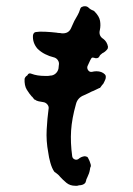

<svg xmlns="http://www.w3.org/2000/svg" viewBox="-20 -590 426 617"><path d="M240 5Q237 5 234 5.5Q231 6 228 7H222Q205 7 193.5 -2.5Q182 -12 173 -22Q170 -26 166.5 -29Q163 -32 159 -35Q155 -37 154 -39Q147 -49 142 -66.5Q137 -84 135 -100Q128 -137 130 -173.5Q132 -210 136 -239Q138 -247 132.5 -254Q127 -261 118 -262Q111 -263 104 -264.5Q97 -266 92 -270Q89 -270 89 -272Q87 -274 85.5 -276.5Q84 -279 82 -280Q74 -289 66 -302Q58 -315 59 -337Q61 -343 65 -346Q66 -346 68 -348Q72 -357 81 -353Q99 -346 125 -346Q129 -346 133 -346Q137 -346 141 -347Q151 -347 158.5 -353.5Q166 -360 168 -370Q168 -372 168.5 -375Q169 -378 169 -380Q171 -389 166 -396.5Q161 -404 152 -406Q139 -409 125 -416Q111 -423 100 -434Q84 -453 86 -477Q88 -486 95 -487Q106 -489 125.5 -488Q145 -487 162 -485Q166 -484 170 -484Q174 -484 178 -483Q201 -481 209 -501Q211 -506 213.5 -511Q216 -516 219 -523Q225 -534 229.5 -541.5Q234 -549 238 -562Q240 -567 244 -568Q247 -570 253 -570Q260 -570 265 -565Q271 -559 280 -556Q281 -555 281.5 -555Q282 -555 283 -554Q299 -538 301.5 -523Q304 -508 301 -494Q296 -475 312 -465Q324 -456 327 -440Q327 -434 325 -432Q318 -423 309 -419Q301 -413 300 -410Q297 -403 290 -403H287Q284 -404 281.5 -404.5Q279 -405 277 -405Q274 -405 270 -396.5Q266 -388 261 -377Q259 -370 263.5 -364Q268 -358 275 -359Q279 -360 282.5 -360.5Q286 -361 290 -361Q307 -361 317 -351Q320 -348 320 -344Q320 -339 319 -336Q317 -332 316 -329Q315 -327 314 -325Q313 -323 312 -321Q310 -319 308 -316.5Q306 -314 304 -311Q302 -307 299 -307Q292 -304 286.5 -301Q281 -298 275 -296Q269 -293 263 -290Q257 -287 250 -284Q229 -276 224 -255Q211 -209 208.5 -170.5Q206 -132 212 -88Q213 -81 219.5 -78Q226 -75 232 -79Q241 -87 253 -88Q256 -87 258.5 -86.5Q261 -86 262 -84Q264 -82 264 -80Q265 -79 266 -76.5Q267 -74 268 -72L271 -63Q272 -61 272 -56Q269 -50 269 -45Q268 -39 266 -33Q264 -27 261 -21Q257 -14 256 -7Q255 -6 255 -4Q251 3 240 5Z"/></svg>

Font: Slackside One
Style: Regular
Weight: 400
Version: Version 1.000